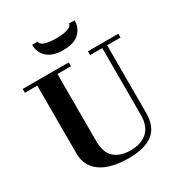

<svg xmlns="http://www.w3.org/2000/svg" viewBox="-224 -1135 1222 1302"><g transform="rotate(-30 387.0 -484.0)"><path d="M403 13Q316 13 250.5 -9.5Q185 -32 148.5 -78Q112 -124 112 -194V-724H15V-754H376V-724H270V-200Q270 -107 316.5 -67Q363 -27 441 -27Q525 -27 573 -70Q621 -113 621 -200V-724H526V-754H764V-724H659V-195Q659 -87 595 -37Q531 13 403 13ZM387 -844Q305 -844 262.5 -882Q220 -920 220 -981H264Q266 -957 299.5 -947Q333 -937 385 -937Q438 -937 472.5 -948Q507 -959 509 -981H553Q553 -923 512.5 -883.5Q472 -844 387 -844Z"/></g></svg>

Font: Libre Bodoni
Style: Bold
Weight: 700
Designer: Pablo Impallari, Rodrigo Fuenzalida
Foundry: Impallari Type
Version: Version 2.005;gftools[0.9.23]